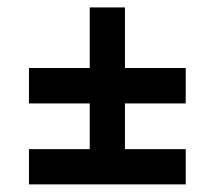

<svg xmlns="http://www.w3.org/2000/svg" viewBox="-20 -484 564 504"><path d="M215.5 -464.5H308V-53.5H215.5ZM56 -305.5H467.5V-212.5H56ZM56 -92.5H467.5V0H56Z"/></svg>

Font: Newsreader ExtraBold
Style: Regular
Weight: 800
Designer: Hugues Gentile
Foundry: Production Type
Version: Version 1.003